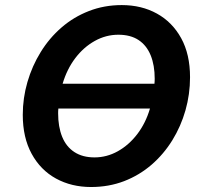

<svg xmlns="http://www.w3.org/2000/svg" viewBox="-20 -729 805 763"><path d="M341.8 14.2Q264 14.2 202.5 -19.5Q141 -53.2 105.8 -117.8Q70.5 -182.2 70.5 -272.8Q70.5 -339.2 89 -403Q107.5 -466.8 141.8 -522.2Q176 -577.8 224.5 -619.8Q273 -661.8 333.5 -685.2Q394 -708.8 464 -708.8Q542.5 -708.8 603.6 -675Q664.8 -641.2 700 -577.2Q735.2 -513.2 735.2 -422Q735.2 -354.5 717.1 -290.8Q699 -227 664.8 -171.6Q630.5 -116.2 582.4 -74.5Q534.2 -32.8 473.4 -9.2Q412.5 14.2 341.8 14.2ZM355.5 -103.5Q404.5 -103.5 448.5 -128.1Q492.5 -152.8 525.8 -196.4Q559 -240 576 -297.8H212Q211.5 -293 211.2 -288.5Q211 -284 211 -279Q211 -225 227 -185.5Q243 -146 275.5 -124.8Q308 -103.5 355.5 -103.5ZM228.8 -396.2H593.8Q594.2 -401.2 594.5 -406.1Q594.8 -411 594.8 -415.8Q594.8 -469.8 578.8 -509.1Q562.8 -548.5 530.8 -569.8Q498.8 -591 450.2 -591Q400.8 -591 356.5 -566.2Q312.2 -541.5 279.1 -497.9Q246 -454.2 228.8 -396.2Z"/></svg>

Font: Ubuntu Sans
Style: Italic
Weight: 400
Italic angle: -13.5°
Designer: Dalton Maag Ltd
Foundry: Dalton Maag Ltd
Version: Version 1.006